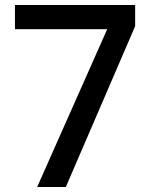

<svg xmlns="http://www.w3.org/2000/svg" viewBox="-20 -750 600 770"><path d="M129 0 410 -633H40V-730H522V-645L244 0Z"/></svg>

Font: Parkinsans Light Medium
Style: Regular
Weight: 500
Version: Version 1.000